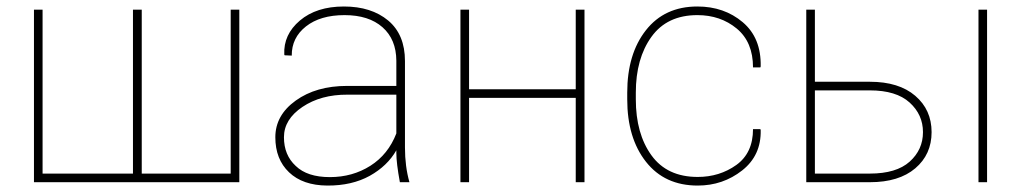

<svg xmlns="http://www.w3.org/2000/svg" viewBox="-20 -558 3126 588"><path d="M110.4 -528.3V-26.4H387.2V-528.3H414.1V-26.4H686.5V-528.3H712.9V0H84V-528.3Z M1193.8 -149.4V-268.1H1044.4Q962.9 -268.6 906.2 -230.5Q849.6 -192.4 849.6 -137.7Q849.6 -83 885.7 -49.8Q920.9 -15.6 990.2 -15.6Q1059.6 -15.6 1114.3 -50.3Q1168.9 -85 1193.8 -149.4ZM1193.8 -89.4V-97.7Q1166.5 -49.8 1112.3 -19.5Q1057.6 10.7 982.4 10.3Q907.2 9.8 865.2 -30.3Q823.2 -70.3 823.2 -137.7Q823.2 -205.1 885.7 -250Q948.2 -294.9 1043 -294.9H1193.8V-372.1Q1193.4 -437.5 1151.4 -474.6Q1109.4 -511.7 1035.2 -511.7Q960.9 -511.7 917 -477.1Q873 -442.4 873.5 -387.7L851.6 -388.7L850.6 -391.1Q847.7 -452.1 898.4 -495.1Q949.2 -538.1 1033.2 -538.1Q1117.2 -538.1 1168.9 -495.1Q1220.2 -452.1 1220.2 -371.1V-106.4Q1220.2 -48.3 1233.9 0H1204.6Q1193.8 -58.6 1193.8 -89.4Z M1770 0H1743.2V-258.3H1416.5V0H1390.1V-528.3H1416.5V-284.7H1743.2V-528.3H1770Z M2116.7 -16.1Q2183.6 -16.1 2234.9 -52.7Q2286.1 -89.4 2286.1 -162.6H2308.6L2309.6 -159.7Q2311.5 -82 2252.7 -35.9Q2193.8 10.3 2116.7 10.3Q2015.6 10.3 1958.3 -62.5Q1900.9 -135.3 1900.9 -253.9V-274.4Q1900.9 -392.6 1958 -465.3Q2015.1 -538.1 2115.7 -538.1Q2197.8 -538.1 2254.6 -490Q2311.5 -441.9 2309.6 -354.5L2308.6 -351.6H2286.1Q2286.1 -429.2 2236.3 -470.5Q2186.5 -511.7 2115.7 -511.7Q2022.9 -511.7 1975.1 -445.3Q1927.2 -378.9 1927.2 -274.4V-253.9Q1927.2 -148.4 1975.1 -82.3Q2022.9 -16.1 2116.7 -16.1Z M3002.9 0H2976.6V-528.3H3002.9ZM2475.6 -281.2V-26.4H2644Q2725.1 -26.4 2765.9 -63Q2806.6 -99.6 2806.6 -153.3Q2806.6 -207 2765.6 -244.1Q2724.6 -281.2 2644 -281.2ZM2475.6 -307.6H2644Q2732.9 -307.6 2783 -264.6Q2833 -221.7 2833 -153.3Q2833 -85 2783 -42.5Q2732.9 0 2644 0H2449.2V-528.3H2475.6Z"/></svg>

Font: Roboto-Thin
Style: Regular
Weight: 250
Designer: Google
Version: Version 1.100141; 2013; ttfautohint (v0.94.14-c901) -l 8 -r 